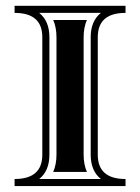

<svg xmlns="http://www.w3.org/2000/svg" viewBox="-20 -629 474 649"><path d="M29.3 -609.4H404.3V-585.4Q310.5 -585.4 310.5 -503.4V-106Q310.5 -23.9 404.3 -23.9V0H29.3V-23.9Q123 -23.9 123 -106V-503.4Q123 -585.4 29.3 -585.4ZM112.5 -23.9H321Q286.6 -51.5 286.6 -106V-503.4Q286.6 -557.9 321 -585.4H112.5Q147 -557.9 147 -503.4V-106Q147 -51.5 112.5 -23.9ZM159.9 -47.9Q170.9 -73.2 170.9 -106V-503.4Q170.9 -536.1 159.9 -561.5H273.7Q262.7 -536.1 262.7 -503.4V-106Q262.7 -73.2 273.7 -47.9Z"/></svg>

Font: itsadzokeS01
Style: Regular
Weight: 600
Width: 6
Version: Version 0.46